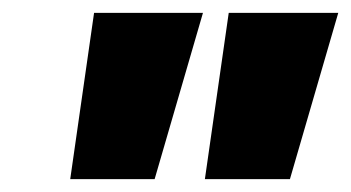

<svg xmlns="http://www.w3.org/2000/svg" viewBox="-20 -734 545 298"><path d="M220 -456 295 -714H126L89 -456ZM430 -456 505 -714H335L298 -456Z"/></svg>

Font: Noto Sans Display SemiCondensed Black
Style: Italic
Weight: 900
Width: 4
Designer: Monotype Design team
Foundry: Monotype Imaging Inc.
Version: 1.000